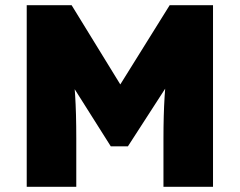

<svg xmlns="http://www.w3.org/2000/svg" viewBox="-20 -720 924 740"><path d="M83 0V-700H256L511 -285L376 -286L634 -700H801V0H610V-187Q610 -277 614.5 -349Q619 -421 630 -492L652 -433L473 -156H407L232 -433L254 -492Q265 -425 269.5 -354.5Q274 -284 274 -187V0Z"/></svg>

Font: Mach ExtraBold
Style: Regular
Weight: 800
Version: Version 1.002